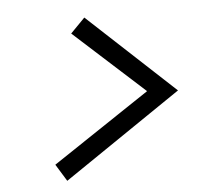

<svg xmlns="http://www.w3.org/2000/svg" viewBox="-42 -641 684 585"><g transform="rotate(-5 300.0 -348.5)"><path d="M236 -594 501 -348 141 -103 109 -155 407 -354 192 -549Z"/></g></svg>

Font: Red Hat Display VF
Style: Italic
Weight: 300
Italic angle: -12°
Designer: Pentagram, MCKL
Foundry: Pentagram, MCKL
Version: Version 1.023